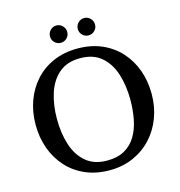

<svg xmlns="http://www.w3.org/2000/svg" viewBox="-132 -1049 1105 1178"><g transform="rotate(-15 420.5 -460.5)"><path d="M52 -375Q52 -456 77.5 -526.2Q103 -596.5 150.8 -649.2Q198.5 -702 266.8 -731.8Q335 -761.5 420.5 -761.5Q506.5 -761.5 574.5 -731.8Q642.5 -702 690.5 -649.2Q738.5 -596.5 763.8 -526.2Q789 -456 789 -375Q789 -294 762.5 -223.8Q736 -153.5 687 -100.8Q638 -48 570.2 -18.2Q502.5 11.5 420.5 11.5Q335 11.5 266.8 -18.2Q198.5 -48 150.8 -100.8Q103 -153.5 77.5 -223.8Q52 -294 52 -375ZM187.5 -375Q187.5 -285.5 211.2 -211.5Q235 -137.5 286.5 -93.8Q338 -50 420.5 -50Q486.5 -50 531.2 -75.2Q576 -100.5 603 -145.2Q630 -190 641.8 -249Q653.5 -308 653.5 -375Q653.5 -464.5 629.8 -538.5Q606 -612.5 554.8 -656.2Q503.5 -700 420.5 -700Q338 -700 286.5 -656.2Q235 -612.5 211.2 -538.5Q187.5 -464.5 187.5 -375ZM509 -821.5Q486 -821.5 470 -837.5Q454 -853.5 454 -876Q454 -899 470 -915.2Q486 -931.5 509 -931.5Q531.5 -931.5 547.5 -915.2Q563.5 -899 563.5 -876Q563.5 -853.5 547.5 -837.5Q531.5 -821.5 509 -821.5ZM332 -821.5Q309.5 -821.5 293.5 -837.5Q277.5 -853.5 277.5 -876Q277.5 -899 293.5 -915.2Q309.5 -931.5 332 -931.5Q355 -931.5 371 -915.2Q387 -899 387 -876Q387 -853.5 371 -837.5Q355 -821.5 332 -821.5Z"/></g></svg>

Font: Besley Medium
Style: Regular
Weight: 500
Designer: Owen Earl
Foundry: indestructible type*
Version: Version 2.001; ttfautohint (v1.8.3)